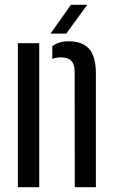

<svg xmlns="http://www.w3.org/2000/svg" viewBox="-20 -780 471 800"><path d="M291.5 0 291 -483Q290.5 -513.5 276.5 -527.2Q262.5 -541 232.5 -541Q214.5 -541 198 -534.5V-587.5Q224.5 -608 266 -608Q323 -608 351 -576.8Q379 -545.5 379.5 -476V0ZM54.5 0V-600H143.5V0ZM190.5 -640 275.5 -760H343.5L256 -640Z"/></svg>

Font: Big Shoulders Stencil Text Medium
Style: Regular
Weight: 500
Designer: Patric King
Foundry: XO Type Co
Version: Version 1.000